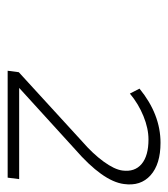

<svg xmlns="http://www.w3.org/2000/svg" viewBox="12 -752 449 514"><g transform="rotate(90 237.0 -495.5)"><path d="M169.9 -291 173.8 -320.8 358.9 -490.2Q392.1 -519 413.1 -547.9Q434.1 -576.7 437 -598.1Q441.4 -631.3 419.4 -649.7Q397.5 -668 354 -668Q324.2 -668 291.3 -654.5Q258.3 -641.1 231 -618.2L217.8 -644Q286.6 -700.2 362.8 -700.2Q419.9 -700.2 449.7 -673.6Q479.5 -647 473.1 -602.1Q465.8 -545.9 379.9 -471.2L215.8 -321.8H460L456.1 -291Z"/></g></svg>

Font: Trueno UltraLight
Style: Italic
Weight: 250
Designer: Julieta Ulanovsky
Foundry: Julieta Ulanovsky
Version: Version 3.001b | FøM Fix